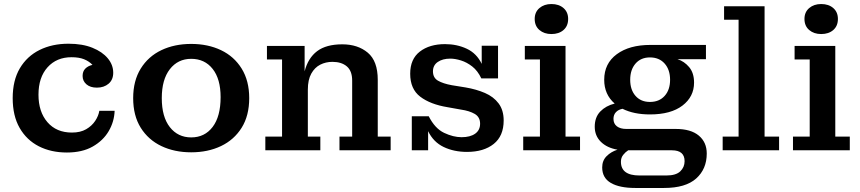

<svg xmlns="http://www.w3.org/2000/svg" viewBox="-20 -746 4270 953"><path d="M312 11Q233 11 172.5 -20Q112 -51 77.5 -111Q43 -171 43 -259Q43 -347 78.5 -407Q114 -467 176.5 -498Q239 -529 320 -529Q389 -529 438.5 -509Q488 -489 515 -456.5Q542 -424 542 -385Q542 -350 519 -330.5Q496 -311 461 -311Q428 -311 409 -327.5Q390 -344 390 -369Q390 -392 403.5 -405.5Q417 -419 439 -424Q422 -442 397 -452Q372 -462 335 -462Q261 -462 216 -412Q171 -362 171 -276Q171 -191 215.5 -139.5Q260 -88 337 -88Q379 -88 407.5 -104.5Q436 -121 452.5 -146Q469 -171 473 -196H549Q547 -142 519.5 -95Q492 -48 440 -18.5Q388 11 312 11Z M929 10Q846 10 781 -21Q716 -52 678.5 -112Q641 -172 641 -259Q641 -345 678.5 -405.5Q716 -466 781 -497Q846 -528 929 -528Q1012 -528 1077 -497Q1142 -466 1179.5 -405.5Q1217 -345 1217 -259Q1217 -172 1179.5 -112Q1142 -52 1077 -21Q1012 10 929 10ZM929 -64Q996 -64 1035.5 -116Q1075 -168 1075 -264Q1075 -354 1035.5 -404Q996 -454 929 -454Q863 -454 823 -402.5Q783 -351 783 -259Q783 -166 823 -115Q863 -64 929 -64Z M1297 0V-68H1380V-451H1305V-518H1492V-392Q1509 -458 1554 -492Q1599 -526 1679 -526Q1756 -526 1805.5 -484.5Q1855 -443 1855 -350V-68H1919V0H1665V-68H1728V-346Q1728 -394 1701.5 -416.5Q1675 -439 1630 -439Q1597 -439 1569.5 -425Q1542 -411 1525 -380.5Q1508 -350 1508 -301V-68H1570V0Z M2024 0V-169H2108Q2139 -108 2184.5 -86.5Q2230 -65 2271 -65Q2314 -65 2338.5 -82.5Q2363 -100 2363 -132Q2363 -165 2336.5 -180.5Q2310 -196 2268 -202L2201 -214Q2116 -228 2066 -266Q2016 -304 2016 -380Q2016 -453 2064 -490Q2112 -527 2189 -527Q2248 -527 2297 -504Q2346 -481 2371 -429V-519H2452V-357H2369Q2351 -395 2324 -416Q2297 -437 2268 -446Q2239 -455 2215 -455Q2177 -455 2153 -438.5Q2129 -422 2129 -392Q2129 -360 2154 -345.5Q2179 -331 2223 -323L2291 -312Q2344 -303 2387 -284.5Q2430 -266 2455 -232.5Q2480 -199 2480 -148Q2480 -71 2430.5 -31.5Q2381 8 2298 8Q2233 8 2182 -16.5Q2131 -41 2105 -95V0Z M2717 -577Q2681 -577 2657.5 -597Q2634 -617 2634 -652Q2634 -686 2657.5 -706Q2681 -726 2717 -726Q2754 -726 2777 -706Q2800 -686 2800 -652Q2800 -617 2777 -597Q2754 -577 2717 -577ZM2577 0V-68H2660V-451H2585V-518H2787V-68H2859V0Z M3133 187Q3055 187 3012 162Q2969 137 2969 85Q2969 51 2991 29Q3013 7 3045 -3Q2993 -12 2962.5 -42Q2932 -72 2932 -117Q2932 -164 2959.5 -192.5Q2987 -221 3031 -232Q2979 -277 2979 -350Q2979 -431 3041.5 -477Q3104 -523 3208 -523H3484V-452H3343Q3376 -442 3400.5 -413Q3425 -384 3425 -336Q3425 -266 3367.5 -222Q3310 -178 3206 -178Q3126 -178 3070 -206Q3049 -202 3037 -189Q3025 -176 3025 -156Q3025 -132 3042 -119Q3059 -106 3089 -106H3334Q3409 -106 3448.5 -73Q3488 -40 3488 16Q3488 93 3435.5 140Q3383 187 3276 187ZM3206 -240Q3252 -240 3279 -270Q3306 -300 3306 -350Q3306 -400 3279 -430.5Q3252 -461 3206 -461Q3161 -461 3134.5 -430.5Q3108 -400 3108 -350Q3108 -300 3134.5 -270Q3161 -240 3206 -240ZM3154 125H3288Q3335 125 3356.5 104.5Q3378 84 3378 54Q3378 0 3315 0H3098Q3084 9 3073 23Q3062 37 3062 57Q3062 125 3154 125Z M3567 0V-68H3646V-648H3574V-715H3775V-68H3847V0Z M4056 -577Q4020 -577 3996.5 -597Q3973 -617 3973 -652Q3973 -686 3996.5 -706Q4020 -726 4056 -726Q4093 -726 4116 -706Q4139 -686 4139 -652Q4139 -617 4116 -597Q4093 -577 4056 -577ZM3916 0V-68H3999V-451H3924V-518H4126V-68H4198V0Z"/></svg>

Font: Montagu Slab 16pt Medium
Style: Regular
Weight: 500
Designer: Florian Karsten
Foundry: Florian Karsten
Version: Version 1.000; ttfautohint (v1.8.3)